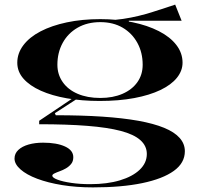

<svg xmlns="http://www.w3.org/2000/svg" viewBox="-20 -598 884 833"><path d="M383 215Q311 215 249.5 205Q188 195 141.5 177.5Q95 160 69 137Q43 114 43 90Q43 68 59.5 52.5Q76 37 104 29Q132 21 167 21Q226 21 262 37.5Q298 54 298 84Q298 102 288.5 113.5Q279 125 266 132.5Q253 140 239 145Q225 150 216 154.5Q207 159 207 164Q207 173 229.5 181.5Q252 190 289.5 195.5Q327 201 371 201Q445 201 500 184.5Q555 168 586 138.5Q617 109 617 70Q617 35 589 10Q561 -15 504 -30Q447 -45 358.5 -52Q270 -59 150 -59V-74L302 -176L314 -169L218 -107L222 -98Q334 -98 423.5 -92Q513 -86 580 -74Q647 -62 692 -43.5Q737 -25 759.5 0.5Q782 26 782 58Q782 109 734 143.5Q686 178 597 196.5Q508 215 383 215ZM412 -160Q335 -160 270 -171.5Q205 -183 157 -204.5Q109 -226 82 -256.5Q55 -287 55 -326Q55 -367 81.5 -402Q108 -437 156 -462Q204 -487 270 -501Q336 -515 415 -515Q490 -515 555 -501.5Q620 -488 669 -463Q718 -438 745 -403Q772 -368 772 -326Q772 -291 747.5 -260.5Q723 -230 676 -207.5Q629 -185 562.5 -172.5Q496 -160 412 -160ZM415 -173Q470 -173 511.5 -191Q553 -209 576 -241.5Q599 -274 599 -317Q599 -370 576 -412Q553 -454 512 -478Q471 -502 415 -502Q359 -502 317 -478Q275 -454 252 -412Q229 -370 229 -317Q229 -275 252 -242Q275 -209 317 -191Q359 -173 415 -173ZM539 -492 447 -510Q480 -511 514 -516Q548 -521 581 -529Q614 -537 643.5 -546.5Q673 -556 698 -564Q723 -572 740 -578L768 -508H539Z"/></svg>

Font: Kalnia SemiExpanded
Style: Regular
Weight: 400
Width: 6
Designer: Frida Medrano
Foundry: Frida Medrano
Version: Version 1.105